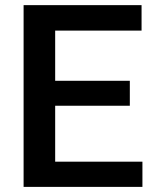

<svg xmlns="http://www.w3.org/2000/svg" viewBox="-20 -731 605 751"><path d="M72.3 0ZM487.8 -317.4H195.8V-98.6H537.1V0H72.3V-710.9H533.7V-611.3H195.8V-415H487.8Z"/></svg>

Font: Roboto-o Medium
Style: Regular
Weight: 500
Designer: Google
Version: Version 2.134; 2016; ttfautohint (v1.6)